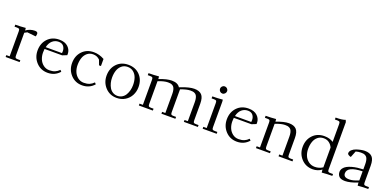

<svg xmlns="http://www.w3.org/2000/svg" viewBox="-1 -1620 5097 2502"><g transform="rotate(20 2548.0 -369.5)"><path d="M22 -411.1V-439Q94.7 -439 165 -445.8L168 -418V-411.1Q223.1 -452.1 292 -452.1Q312 -452.1 321.5 -444.6Q331.1 -437 331.1 -424.8Q331.1 -403.3 324.2 -386.2L204.1 -398.9Q189 -392.6 168 -379.9V-65.9Q168 -41 175 -33.4Q182.1 -25.9 207 -25.9H242.2V0H47.9V-25.9H94.2V-371.1Q94.2 -396 87.2 -403.6Q80.1 -411.1 55.2 -411.1Z M409.7 -223.1Q409.7 -323.2 470.9 -387.7Q532.2 -452.1 630.9 -452.1Q709.5 -452.1 752.4 -410.9Q795.4 -369.6 795.4 -314Q795.4 -302.7 794.4 -296.9L732.4 -272H488.8Q485.8 -247.6 485.8 -223.1Q485.8 -173.3 503.4 -130.6Q521 -87.9 557.1 -60.1Q593.3 -32.2 640.6 -32.2Q685.1 -32.2 717.3 -45.4Q749.5 -58.6 776.9 -86.9L795.4 -66.9Q731 6.8 630.9 6.8Q534.7 6.8 472.2 -60.3Q409.7 -127.4 409.7 -223.1ZM494.6 -298.8H720.7Q722.7 -312.5 722.7 -324.2Q722.7 -365.7 700 -394.3Q677.2 -422.9 630.9 -422.9Q582 -422.9 545.7 -391.8Q509.3 -360.8 494.6 -298.8Z M888.2 -223.1Q888.2 -323.2 949.5 -387.7Q1010.7 -452.1 1109.4 -452.1Q1184.1 -452.1 1255.4 -412.1V-314H1229L1203.1 -383.8Q1165.5 -422.9 1109.4 -422.9Q1061.5 -422.9 1028.1 -395Q994.6 -367.2 979.5 -323Q964.4 -278.8 964.4 -223.1Q964.4 -173.3 981.9 -130.6Q999.5 -87.9 1035.6 -60.1Q1071.8 -32.2 1119.1 -32.2Q1163.6 -32.2 1195.8 -45.4Q1228 -58.6 1255.4 -86.9L1273.9 -66.9Q1209.5 6.8 1109.4 6.8Q1013.2 6.8 950.7 -60.3Q888.2 -127.4 888.2 -223.1Z M1366.7 -223.1Q1366.7 -323.2 1428 -387.7Q1489.3 -452.1 1587.9 -452.1Q1687.5 -452.1 1748.5 -388.2Q1809.6 -324.2 1809.6 -223.1Q1809.6 -160.2 1782.2 -107.9Q1754.9 -55.7 1703.9 -24.4Q1652.8 6.8 1587.9 6.8Q1491.7 6.8 1429.2 -60.3Q1366.7 -127.4 1366.7 -223.1ZM1442.9 -223.1Q1442.9 -185.1 1451.9 -149.9Q1460.9 -114.7 1478 -85.7Q1495.1 -56.6 1523.7 -39.3Q1552.2 -22 1587.9 -22Q1624 -22 1652.6 -39.3Q1681.2 -56.6 1698.5 -85.7Q1715.8 -114.7 1724.9 -149.9Q1733.9 -185.1 1733.9 -223.1Q1733.9 -278.8 1718.8 -323Q1703.6 -367.2 1669.9 -395Q1636.2 -422.9 1587.9 -422.9Q1540 -422.9 1506.6 -395Q1473.1 -367.2 1458 -323Q1442.9 -278.8 1442.9 -223.1Z M1869.6 -411.1V-439Q1942.4 -439 2012.7 -445.8L2015.6 -418V-410.2Q2122.6 -452.1 2189.5 -452.1Q2274.4 -452.1 2304.7 -400.9L2327.6 -410.2Q2436 -452.1 2501.5 -452.1Q2571.3 -452.1 2605.5 -416.5Q2639.6 -380.9 2639.6 -294.9V-65.9Q2639.6 -41 2646.7 -33.4Q2653.8 -25.9 2678.7 -25.9H2713.9V0H2519.5V-25.9H2565.4V-290Q2565.4 -322.3 2559.8 -345.2Q2554.2 -368.2 2545.4 -381.1Q2536.6 -394 2522.2 -401.6Q2507.8 -409.2 2494.1 -411.1Q2480.5 -413.1 2461.4 -413.1Q2410.6 -413.1 2327.6 -380.9V-65.9Q2327.6 -41 2334.7 -33.4Q2341.8 -25.9 2366.7 -25.9H2401.9V0H2208.5V-25.9H2253.4V-290Q2253.4 -322.3 2247.8 -345.2Q2242.2 -368.2 2233.4 -381.1Q2224.6 -394 2210.2 -401.6Q2195.8 -409.2 2182.1 -411.1Q2168.5 -413.1 2149.4 -413.1Q2098.6 -413.1 2015.6 -380.9V-65.9Q2015.6 -41 2022.7 -33.4Q2029.8 -25.9 2054.7 -25.9H2089.8V0H1895.5V-25.9H1941.9V-371.1Q1941.9 -396 1934.8 -403.6Q1927.7 -411.1 1902.8 -411.1Z M2754.4 -411.1V-439Q2827.1 -439 2897.5 -445.8L2900.4 -418V-65.9Q2900.4 -41 2907.5 -33.4Q2914.6 -25.9 2939.5 -25.9H2974.6V0H2780.3V-25.9H2826.7V-371.1Q2826.7 -396 2819.6 -403.6Q2812.5 -411.1 2787.6 -411.1ZM2828.9 -533Q2814.5 -547.9 2814.5 -567.9Q2814.5 -587.9 2828.9 -602.5Q2843.3 -617.2 2863.3 -617.2Q2883.3 -617.2 2897.9 -602.5Q2912.6 -587.9 2912.6 -567.9Q2912.6 -547.9 2897.9 -533Q2883.3 -518.1 2863.3 -518.1Q2843.3 -518.1 2828.9 -533Z M3034.2 -223.1Q3034.2 -323.2 3095.5 -387.7Q3156.7 -452.1 3255.4 -452.1Q3334 -452.1 3377 -410.9Q3419.9 -369.6 3419.9 -314Q3419.9 -302.7 3418.9 -296.9L3356.9 -272H3113.3Q3110.4 -247.6 3110.4 -223.1Q3110.4 -173.3 3127.9 -130.6Q3145.5 -87.9 3181.6 -60.1Q3217.8 -32.2 3265.1 -32.2Q3309.6 -32.2 3341.8 -45.4Q3374 -58.6 3401.4 -86.9L3419.9 -66.9Q3355.5 6.8 3255.4 6.8Q3159.2 6.8 3096.7 -60.3Q3034.2 -127.4 3034.2 -223.1ZM3119.1 -298.8H3345.2Q3347.2 -312.5 3347.2 -324.2Q3347.2 -365.7 3324.5 -394.3Q3301.8 -422.9 3255.4 -422.9Q3206.5 -422.9 3170.2 -391.8Q3133.8 -360.8 3119.1 -298.8Z M3493.7 -411.1V-439Q3566.4 -439 3636.7 -445.8L3639.6 -418V-410.2Q3746.6 -452.1 3813.5 -452.1Q3883.3 -452.1 3917.5 -416.5Q3951.7 -380.9 3951.7 -294.9V-65.9Q3951.7 -41 3958.7 -33.4Q3965.8 -25.9 3990.7 -25.9H4025.9V0H3832.5V-25.9H3877.4V-290Q3877.4 -322.3 3871.8 -345.2Q3866.2 -368.2 3857.4 -381.1Q3848.6 -394 3834.2 -401.6Q3819.8 -409.2 3806.2 -411.1Q3792.5 -413.1 3773.4 -413.1Q3722.7 -413.1 3639.6 -380.9V-65.9Q3639.6 -41 3646.7 -33.4Q3653.8 -25.9 3678.7 -25.9H3713.9V0H3519.5V-25.9H3565.9V-371.1Q3565.9 -396 3558.8 -403.6Q3551.8 -411.1 3526.9 -411.1Z M4085.4 -223.1Q4085.4 -323.2 4146.7 -387.7Q4208 -452.1 4306.6 -452.1Q4380.4 -452.1 4430.7 -418V-662.1Q4430.7 -687 4423.6 -694.6Q4416.5 -702.1 4391.6 -702.1H4358.4V-729Q4450.7 -729 4492.7 -746.1L4504.4 -717.8V-65.9Q4504.4 -41 4511.5 -33.4Q4518.6 -25.9 4543.5 -25.9H4578.6V0Q4503.4 0 4433.6 6.8L4430.7 -21V-34.2Q4375.5 6.8 4306.6 6.8Q4210.4 6.8 4147.9 -60.3Q4085.4 -127.4 4085.4 -223.1ZM4161.6 -223.1Q4161.6 -174.8 4178.7 -132.3Q4195.8 -89.8 4233.4 -61Q4271 -32.2 4322.3 -32.2Q4381.3 -32.2 4430.7 -64.9V-338.9Q4414.6 -375.5 4383.5 -399.2Q4352.5 -422.9 4306.6 -422.9Q4258.8 -422.9 4225.3 -395Q4191.9 -367.2 4176.8 -323Q4161.6 -278.8 4161.6 -223.1Z M4647.9 -81.1Q4647.9 -109.9 4665 -133.1Q4682.1 -156.2 4709.7 -171.1Q4737.3 -186 4774.9 -196.5Q4812.5 -207 4850.3 -211.7Q4888.2 -216.3 4929.2 -217.8V-290Q4929.2 -322.3 4923.6 -345.2Q4918 -368.2 4909.2 -381.1Q4900.4 -394 4886 -401.6Q4871.6 -409.2 4857.9 -411.1Q4844.2 -413.1 4825.2 -413.1Q4792 -413.1 4755.4 -402.8L4720.2 -314Q4701.2 -317.9 4686.3 -327.4Q4671.4 -336.9 4671.4 -348.1Q4671.4 -375.5 4694.8 -397Q4718.3 -418.5 4751.7 -429.7Q4785.2 -440.9 4814.9 -446.5Q4844.7 -452.1 4865.2 -452.1Q4935.1 -452.1 4969 -416.5Q5002.9 -380.9 5002.9 -294.9V-65.9Q5002.9 -41 5010 -33.4Q5017.1 -25.9 5042 -25.9H5077.1V0Q5002 0 4932.1 6.8L4929.2 -21V-35.2Q4822.3 6.8 4755.4 6.8Q4696.8 6.8 4672.4 -18.1Q4647.9 -43 4647.9 -81.1ZM4720.2 -88.9Q4720.2 -61 4739 -46.6Q4757.8 -32.2 4799.3 -32.2Q4826.7 -32.2 4854.2 -38.8Q4881.8 -45.4 4929.2 -64V-190.9Q4720.2 -185.1 4720.2 -88.9Z"/></g></svg>

Font: Dihjauti S
Style: Regular
Weight: 400
Designer: T. Christopher White
Version: Version 3.0.0